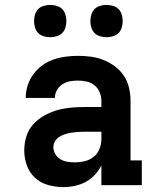

<svg xmlns="http://www.w3.org/2000/svg" viewBox="-20 -756 640 784"><path d="M238 8Q207 8 176.5 -0.5Q146 -9 123 -30Q100 -51 89.5 -81Q79 -111 79 -142Q79 -171 87.5 -198.5Q96 -226 114.5 -247Q133 -268 158 -282.5Q183 -297 210 -305Q237 -313 265 -316Q293 -319 321 -319H394V-344Q394 -362 387 -379Q380 -396 366 -407.5Q352 -419 334 -423Q316 -427 298 -427Q282 -427 265.5 -424Q249 -421 235 -412Q221 -403 212.5 -388Q204 -373 204 -356H85Q85 -382 93 -407Q101 -432 116 -452.5Q131 -473 152 -488.5Q173 -504 197 -512.5Q221 -521 247 -524.5Q273 -528 298 -528Q325 -528 351.5 -524.5Q378 -521 403 -511Q428 -501 450 -484.5Q472 -468 486.5 -445.5Q501 -423 507 -397Q513 -371 513 -344V-101H559V0H394V-80Q383 -59 366.5 -41.5Q350 -24 329.5 -13Q309 -2 285.5 3Q262 8 238 8ZM285 -93Q306 -93 326.5 -98Q347 -103 363 -116Q379 -129 386.5 -148.5Q394 -168 394 -189V-218H321Q308 -218 295.5 -217Q283 -216 270.5 -214Q258 -212 245.5 -208Q233 -204 222 -197Q211 -190 204.5 -179Q198 -168 198 -155Q198 -140 206 -126.5Q214 -113 227 -105.5Q240 -98 255 -95.5Q270 -93 285 -93ZM415 -604Q402 -604 388.5 -608Q375 -612 366 -621Q357 -630 353 -643.5Q349 -657 349 -670Q349 -683 353 -696.5Q357 -710 366 -719Q375 -728 388.5 -732Q402 -736 415 -736Q428 -736 441.5 -732Q455 -728 464 -719Q473 -710 477 -696.5Q481 -683 481 -670Q481 -657 477 -643.5Q473 -630 464 -621Q455 -612 441.5 -608Q428 -604 415 -604ZM185 -604Q172 -604 158.5 -608Q145 -612 136 -621Q127 -630 123 -643.5Q119 -657 119 -670Q119 -683 123 -696.5Q127 -710 136 -719Q145 -728 158.5 -732Q172 -736 185 -736Q198 -736 211.5 -732Q225 -728 234 -719Q243 -710 247 -696.5Q251 -683 251 -670Q251 -657 247 -643.5Q243 -630 234 -621Q225 -612 211.5 -608Q198 -604 185 -604Z"/></svg>

Font: Iosevka Etoile
Style: Bold
Weight: 700
Designer: Belleve Invis
Foundry: Belleve Invis
Version: Version 28.1.0; ttfautohint (v1.8.4)